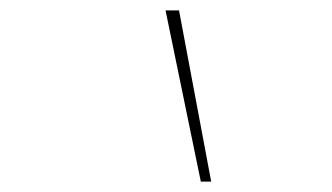

<svg xmlns="http://www.w3.org/2000/svg" viewBox="-20 -792 640 370"><path d="M367 -442 299 -772H325L387 -442Z"/></svg>

Font: Iosevka Thin Extended Oblique
Style: Regular
Weight: 100
Width: 7
Italic angle: -9°
Monospace: yes
Designer: Belleve Invis
Foundry: Belleve Invis
Version: Version 32.5.0; ttfautohint (v1.8.4)